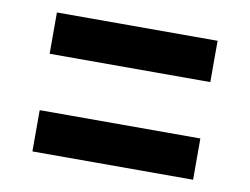

<svg xmlns="http://www.w3.org/2000/svg" viewBox="-54 -614 728 559"><g transform="rotate(10 310.0 -334.5)"><path d="M72.5 -539.6H547.5V-417.5H72.5ZM72.5 -250.8H547.5V-128.8H72.5Z"/></g></svg>

Font: Monaspace Neon Var
Style: Regular
Weight: 400
Designer: Riley Cran and the Lettermatic Team
Version: Version 1.000 (Monaspace Neon Var)